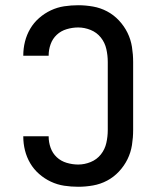

<svg xmlns="http://www.w3.org/2000/svg" viewBox="-20 -702 590 734"><path d="M279 12Q252 12 225.5 8Q199 4 174.5 -7.5Q150 -19 129.5 -37Q109 -55 95.5 -78Q82 -101 75.5 -127Q69 -153 69 -180V-181H166V-180Q166 -158 173.5 -137Q181 -116 197 -101Q213 -86 235 -79.5Q257 -73 279 -73Q303 -73 326.5 -82.5Q350 -92 365.5 -111.5Q381 -131 386.5 -155.5Q392 -180 392 -205V-465Q392 -490 386.5 -514.5Q381 -539 365.5 -558.5Q350 -578 326.5 -587.5Q303 -597 279 -597Q257 -597 235 -590.5Q213 -584 197 -569Q181 -554 173.5 -533Q166 -512 166 -490V-489H69V-490Q69 -517 75.5 -543Q82 -569 95.5 -592Q109 -615 129.5 -633Q150 -651 174.5 -662.5Q199 -674 225.5 -678Q252 -682 279 -682Q307 -682 335.5 -677Q364 -672 389.5 -658.5Q415 -645 435 -623.5Q455 -602 467.5 -576.5Q480 -551 484.5 -522.5Q489 -494 489 -465V-205Q489 -176 484.5 -147.5Q480 -119 467.5 -93.5Q455 -68 435 -46.5Q415 -25 389.5 -11.5Q364 2 335.5 7Q307 12 279 12Z"/></svg>

Font: Lode Dark
Style: Bold
Weight: 700
Monospace: yes
Designer: Belleve Invis
Foundry: Belleve Invis
Version: Version 29.2.0; ttfautohint (v1.8.3)